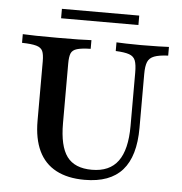

<svg xmlns="http://www.w3.org/2000/svg" viewBox="-51 -739 758 800"><g transform="rotate(5 328.0 -339.0)"><path d="M331.5 11.3Q260.5 11.3 212.1 -14.5Q163.7 -40.3 139.5 -91.1Q115.3 -141.9 115.3 -216.9V-465.3Q115.3 -494.4 108.9 -508.5Q102.4 -522.6 82.7 -528.2Q62.9 -533.9 22.6 -534.7V-571Q62.1 -568.5 169.4 -568.5Q269.4 -568.5 309.7 -571V-534.7Q271.8 -533.9 252.8 -528.2Q233.9 -522.6 227.8 -508.5Q221.8 -494.4 221.8 -465.3V-216.1Q221.8 -120.2 254 -76.6Q286.3 -33.1 358.1 -33.1Q432.3 -33.1 467.7 -81.5Q503.2 -129.8 503.2 -229V-451.6Q503.2 -485.5 496.8 -502.4Q490.3 -519.4 471.4 -526.2Q452.4 -533.1 414.5 -534.7V-571Q429 -570.2 454.8 -569.4Q480.6 -568.5 516.9 -568.5Q560.5 -568.5 589.9 -569.4Q619.4 -570.2 633.9 -571V-534.7Q596 -533.1 575.8 -525.4Q555.6 -517.7 548.4 -500.4Q541.1 -483.1 541.1 -449.2V-224.2Q541.1 -105.6 489.5 -47.2Q437.9 11.3 331.5 11.3ZM175.8 -650.8V-690.3H499.2V-650.8Z"/></g></svg>

Font: Playfair 9pt SemiBold
Style: Regular
Weight: 600
Designer: Claus Eggers Sørensen
Foundry: Claus Eggers Sørensen
Version: Version 2.001;gftools[0.9.30]